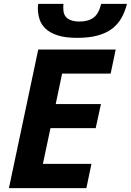

<svg xmlns="http://www.w3.org/2000/svg" viewBox="-20 -969 674 989"><path d="M26 0 177 -714H576L550 -590H300L267 -433H500L473 -309H240L201 -125H451L425 0ZM175 -926Q175 -932 175.5 -938Q176 -944 177 -949H307Q306 -941 306 -936Q306 -931 306 -926Q306 -890 328 -874Q350 -858 389 -858Q434 -858 461.5 -878Q489 -898 501 -949H634Q624 -909 606 -877Q588 -845 558.5 -822Q529 -799 484.5 -786.5Q440 -774 377 -774Q316 -774 276.5 -787Q237 -800 214.5 -821.5Q192 -843 183.5 -870.5Q175 -898 175 -926Z"/></svg>

Font: BC Sans
Style: Bold Italic
Weight: 700
Italic angle: -12°
Designer: Monotype Design Team
Province of B.C.
Foundry: Monotype Imaging Inc.
Version: Version 2.000;GOOG;noto-source:20170915:90ef993387c0